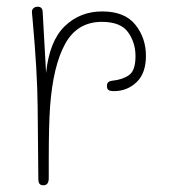

<svg xmlns="http://www.w3.org/2000/svg" viewBox="-20 -544 504 571"><path d="M414 -378Q414 -326 386 -299.5Q358 -273 319 -273Q307 -273 302.5 -276.5Q298 -280 298 -288Q298 -296 302 -299.5Q306 -303 314 -304Q344 -307 363.5 -320.5Q383 -334 383 -377Q383 -417 361 -448Q339 -479 283 -479Q210 -479 174 -414Q138 -349 129 -228Q125 -174 125 -70V-14Q125 7 109 7Q101 7 97.5 2.5Q94 -2 94 -13L92 -226Q91 -331 77 -485L75 -507V-509Q75 -516 80 -520Q85 -524 92 -524Q107 -524 107 -507L117 -327Q127 -422 172.5 -466Q218 -510 284 -510Q351 -510 382.5 -470.5Q414 -431 414 -378Z"/></svg>

Font: Mali ExtraLight
Style: Regular
Weight: 275
Version: Version 1.000; ttfautohint (v1.6)